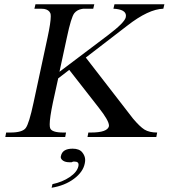

<svg xmlns="http://www.w3.org/2000/svg" viewBox="-20 -645 794 904"><path d="M488 -479Q566 -538 572 -563Q573 -567 573 -571Q573 -601 514 -604L519 -625H754L749 -604Q679 -602 579 -524L384 -374L606 -87Q622 -68 635.5 -55Q649 -42 660 -35Q683 -21 720 -21L716 0H392L396 -21H408Q486 -21 493 -51Q493 -53 493 -54Q493 -77 445 -138L306 -316L254 -276L229 -162Q214 -90 214 -60Q214 -48 216 -42Q223 -21 278 -21H291L287 0H5L9 -21H29Q85 -21 101 -42Q117 -63 138 -162L204 -469Q219 -539 219 -568Q219 -578 217 -583Q210 -599 188 -603Q183 -604 149 -604H142L147 -625H424L419 -604H380Q370 -604 366 -603Q343 -599 330 -583Q315 -564 295 -469L260 -307ZM223 239 227 222Q274 212 308.5 188.5Q343 165 349 138Q350 134 350 131Q350 116 333 116Q327 116 324 116L317 119H308Q288 119 277 111.5Q266 104 266 94Q266 92 267 89Q274 55 322 55Q353 55 367 72Q381 89 381 108Q381 116 379 125Q371 165 328 197Q285 229 223 239Z"/></svg>

Font: New Athena Unicode
Style: Italic
Weight: 400
Designer: J. Rusten 1997; rev. by R. Hancock 2001, 2002, rev. by D. Mastronarde 2002-2019
Foundry: Society for Classical Studies (formerly American Philological Association)
Version: Version 5.008